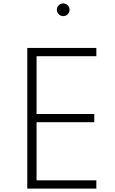

<svg xmlns="http://www.w3.org/2000/svg" viewBox="-20 -1106 673 1126"><path d="M140 0H545V-48.5H194.5V-389.5H533V-437.5H194.5V-776.5H545V-825H140ZM351 -1011.5Q366.5 -1011.5 377.2 -1022.5Q388 -1033.5 388 -1049Q388 -1064 377.2 -1075Q366.5 -1086 351 -1086Q335.5 -1086 324.5 -1075Q313.5 -1064 313.5 -1049Q313.5 -1033.5 324.5 -1022.5Q335.5 -1011.5 351 -1011.5Z"/></svg>

Font: Spartan Light
Style: Regular
Weight: 300
Designer: Matt Bailey, Mirko Velimirovic
Foundry: Matt Bailey
Version: Version 1.003; ttfautohint (v1.8.3)